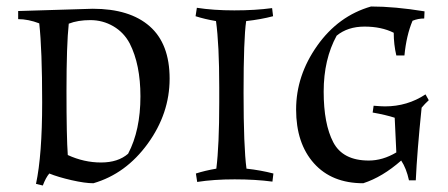

<svg xmlns="http://www.w3.org/2000/svg" viewBox="-20 -553 1380 592"><path d="M36 -519 266 -526Q380 -526 441.5 -472Q503 -418 503 -310.5Q503 -203 435.5 -110Q368 -17 268 12Q242 12 200.5 2.5Q159 -7 132 -18Q121 -5 112 19L91 14Q110 -75 110 -237.5Q110 -400 101 -481Q67 -494 36 -494ZM192 -480Q185 -415 185 -272.5Q185 -130 189 -75Q239 -52 291.5 -52Q344 -52 375 -79Q413 -151 413 -256Q413 -354 380 -419Q362 -453 329.5 -472Q297 -491 258.5 -491Q220 -491 192 -480Z M739 -488Q731 -434 731 -267Q731 -100 740 -33Q785 -28 823 -18L820 7Q768 0 703.5 0Q639 0 588 8L584 -18Q612 -27 647 -33Q656 -105 656 -237V-284Q656 -416 646 -488Q611 -494 583 -503L587 -529Q638 -521 702.5 -521Q767 -521 819 -528L822 -503Q784 -493 739 -488Z M1117 -58Q1160 -58 1202 -83L1197 -190Q1169 -199 1129 -206L1132 -227Q1156 -225 1167 -225Q1236 -225 1292 -262L1302 -244Q1290 -233 1280 -221Q1266 -85 1262 3H1241Q1233 -34 1217 -58Q1159 -7 1100 12Q1003 12 948 -49.5Q893 -111 893 -215.5Q893 -320 958 -412Q1023 -504 1124 -533Q1197 -533 1289 -518L1288 -496Q1269 -496 1252 -489Q1233 -444 1227 -382H1202Q1194 -416 1194 -452Q1156 -471 1104 -471Q1052 -471 1018 -443Q978 -370 978 -270.5Q978 -171 1007.5 -114.5Q1037 -58 1117 -58Z"/></svg>

Font: Almendra SC
Style: Regular
Weight: 400
Designer: Ana Sanfelippo
Foundry: Ana Sanfelippo
Version: Version 1.002